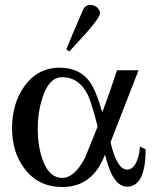

<svg xmlns="http://www.w3.org/2000/svg" viewBox="-20 -731 649 770"><path d="M564 -132.3Q564 17.1 490.2 17.6Q453.6 17.6 428.7 -30.8Q416 -55.2 400.9 -110.8Q352.1 19 230 19Q134.3 19 79.1 -53.7Q28.3 -119.1 28.3 -217.8Q28.3 -312.5 75.2 -381.3Q128.9 -459.5 219.2 -459.5Q296.9 -459.5 337.9 -405.8Q364.7 -370.1 390.1 -280.8Q420.9 -361.3 449.2 -449.2H535.6L423.3 -160.6Q448.7 -50.8 490.2 -50.8Q514.6 -50.8 529.3 -86.4Q539.6 -112.3 541 -143.1ZM371.6 -223.6Q346.2 -322.3 331.5 -352.1Q295.9 -421.9 229.5 -421.4Q176.3 -421.4 150.4 -339.4Q131.3 -280.8 131.3 -214.4Q131.3 -147.9 149.4 -94.2Q175.3 -17.6 230 -17.6Q278.8 -17.6 321.3 -98.6Q324.2 -104.5 371.6 -223.6ZM380.9 -677.2Q380.9 -662.1 327.6 -600.6Q293 -562.5 257.8 -524.4L246.1 -533.2Q267.6 -587.9 314 -693.8Q322.8 -711.4 344.2 -710.9Q357.9 -710.9 369.4 -701.2Q380.9 -691.4 380.9 -677.2Z"/></svg>

Font: Accordance
Style: Regular
Weight: 400
Version: Version 1.1 (build May 11, 2018) Miklal Software Solutions, 